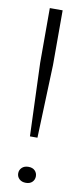

<svg xmlns="http://www.w3.org/2000/svg" viewBox="-84 -744 333 781"><g transform="rotate(10 82.5 -353.5)"><path d="M109.5 -4.5Q100 5 83 5Q66 5 56 -4.5Q46 -14 46 -28Q46 -42 56 -51.5Q66 -61 83 -61Q100 -61 109.5 -51.5Q119 -42 119 -28Q119 -14 109.5 -4.5ZM98 -184H67L56 -486V-712H109V-486Z"/></g></svg>

Font: Creato Display Light
Style: Regular
Weight: 300
Version: Version 1.000